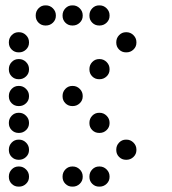

<svg xmlns="http://www.w3.org/2000/svg" viewBox="-20 -708 640 715"><path d="M149 -688Q134 -688 123.5 -677Q113 -666 113 -651V-649Q113 -634 123.5 -623.5Q134 -613 149 -613H151Q166 -613 177 -623.5Q188 -634 188 -649V-651Q188 -666 177 -677Q166 -688 151 -688ZM249 -688Q234 -688 223.5 -677Q213 -666 213 -651V-649Q213 -634 223.5 -623.5Q234 -613 249 -613H251Q266 -613 277 -623.5Q288 -634 288 -649V-651Q288 -666 277 -677Q266 -688 251 -688ZM349 -688Q334 -688 323.5 -677Q313 -666 313 -651V-649Q313 -634 323.5 -623.5Q334 -613 349 -613H351Q366 -613 377 -623.5Q388 -634 388 -649V-651Q388 -666 377 -677Q366 -688 351 -688ZM49 -588Q34 -588 23.5 -577Q13 -566 13 -551V-549Q13 -534 23.5 -523.5Q34 -513 49 -513H51Q66 -513 77 -523.5Q88 -534 88 -549V-551Q88 -566 77 -577Q66 -588 51 -588ZM449 -588Q434 -588 423.5 -577Q413 -566 413 -551V-549Q413 -534 423.5 -523.5Q434 -513 449 -513H451Q466 -513 477 -523.5Q488 -534 488 -549V-551Q488 -566 477 -577Q466 -588 451 -588ZM49 -488Q34 -488 23.5 -477Q13 -466 13 -451V-449Q13 -434 23.5 -423.5Q34 -413 49 -413H51Q66 -413 77 -423.5Q88 -434 88 -449V-451Q88 -466 77 -477Q66 -488 51 -488ZM349 -488Q334 -488 323.5 -477Q313 -466 313 -451V-449Q313 -434 323.5 -423.5Q334 -413 349 -413H351Q366 -413 377 -423.5Q388 -434 388 -449V-451Q388 -466 377 -477Q366 -488 351 -488ZM49 -388Q34 -388 23.5 -377Q13 -366 13 -351V-349Q13 -334 23.5 -323.5Q34 -313 49 -313H51Q66 -313 77 -323.5Q88 -334 88 -349V-351Q88 -366 77 -377Q66 -388 51 -388ZM249 -388Q234 -388 223.5 -377Q213 -366 213 -351V-349Q213 -334 223.5 -323.5Q234 -313 249 -313H251Q266 -313 277 -323.5Q288 -334 288 -349V-351Q288 -366 277 -377Q266 -388 251 -388ZM49 -288Q34 -288 23.5 -277Q13 -266 13 -251V-249Q13 -234 23.5 -223.5Q34 -213 49 -213H51Q66 -213 77 -223.5Q88 -234 88 -249V-251Q88 -266 77 -277Q66 -288 51 -288ZM349 -288Q334 -288 323.5 -277Q313 -266 313 -251V-249Q313 -234 323.5 -223.5Q334 -213 349 -213H351Q366 -213 377 -223.5Q388 -234 388 -249V-251Q388 -266 377 -277Q366 -288 351 -288ZM49 -188Q34 -188 23.5 -177Q13 -166 13 -151V-149Q13 -134 23.5 -123.5Q34 -113 49 -113H51Q66 -113 77 -123.5Q88 -134 88 -149V-151Q88 -166 77 -177Q66 -188 51 -188ZM449 -188Q434 -188 423.5 -177Q413 -166 413 -151V-149Q413 -134 423.5 -123.5Q434 -113 449 -113H451Q466 -113 477 -123.5Q488 -134 488 -149V-151Q488 -166 477 -177Q466 -188 451 -188ZM49 -88Q34 -88 23.5 -77Q13 -66 13 -51V-49Q13 -34 23.5 -23.5Q34 -13 49 -13H51Q66 -13 77 -23.5Q88 -34 88 -49V-51Q88 -66 77 -77Q66 -88 51 -88ZM249 -88Q234 -88 223.5 -77Q213 -66 213 -51V-49Q213 -34 223.5 -23.5Q234 -13 249 -13H251Q266 -13 277 -23.5Q288 -34 288 -49V-51Q288 -66 277 -77Q266 -88 251 -88ZM349 -88Q334 -88 323.5 -77Q313 -66 313 -51V-49Q313 -34 323.5 -23.5Q334 -13 349 -13H351Q366 -13 377 -23.5Q388 -34 388 -49V-51Q388 -66 377 -77Q366 -88 351 -88Z"/></svg>

Font: Doto Rounded
Style: Bold
Weight: 700
Monospace: yes
Version: Version 1.000